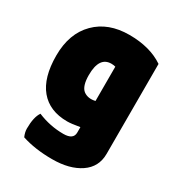

<svg xmlns="http://www.w3.org/2000/svg" viewBox="-168 -618 853 921"><g transform="rotate(30 258.0 -158.0)"><path d="M229 0Q131 0 78.5 -63Q26 -126 26 -248Q26 -370 96 -440Q165 -509 281 -509Q396 -509 471 -458V40Q471 113 412 153Q353 193 257 193Q162 193 89 169Q79 146 79 126Q79 62 100 32Q169 61 243 61Q298 61 298 22V-8Q252 0 229 0ZM275 -346Q208 -346 208 -245Q208 -183 234 -163Q260 -144 298 -153V-343Q286 -346 275 -346Z"/></g></svg>

Font: FC Lilita One
Style: Regular
Weight: 400
Designer: Juan Montoreano
Foundry: Juan Montoreano
Version: Version 1.002